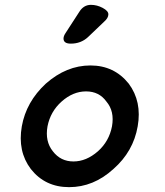

<svg xmlns="http://www.w3.org/2000/svg" viewBox="-20 -770 680 792"><path d="M353 -500Q451 -500 511 -425Q566 -351 548 -249Q530 -145 448 -73Q366 2 265 2Q166 2 107 -73Q52 -146 70 -249Q88 -350 169 -425Q254 -500 353 -500ZM442 -249Q453 -311 419 -351Q389 -393 335 -393Q281 -393 234 -351Q188 -310 176 -249Q165 -187 198 -146Q230 -104 283 -104Q336 -104 384 -146Q430 -187 442 -249ZM272 -590Q242 -590 242 -611Q242 -621 250 -633L307 -721Q325 -750 355 -750Q380 -750 403.5 -737.5Q427 -725 427 -711Q427 -696 410 -681L343 -617Q314 -590 272 -590Z"/></svg>

Font: Quicksand
Style: Bold Italic
Weight: 700
Italic angle: -12°
Designer: Andrew Paglinawan
Foundry: Andrew Paglinawan
Version: 1.002